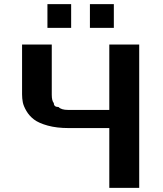

<svg xmlns="http://www.w3.org/2000/svg" viewBox="-20 -911 792 931"><path d="M210 -776V-891H325V-776ZM416 -776V-891H532V-776ZM87 -454V-695H231V-452Q231 -422 241 -411Q241 -392 264 -392Q277 -378 310 -378H510V-695H655V0H510V-290H313Q255 -290 211.5 -302Q168 -314 145 -331.5Q122 -349 108 -373Q94 -397 90.5 -415.5Q87 -434 87 -454Z"/></svg>

Font: Coval
Style: ExtraBold
Weight: 800
Foundry: Context Ltd
Version: Version 001.000